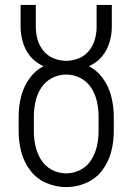

<svg xmlns="http://www.w3.org/2000/svg" viewBox="-20 -755 540 783"><path d="M250 8Q208 8 168.5 -9Q129 -26 103 -60.5Q77 -95 66.5 -136.5Q56 -178 56 -220V-279Q56 -322 66.5 -363Q77 -404 103 -439Q125 -468 157 -485Q134 -496 115 -513Q88 -539 76 -574.5Q64 -610 64 -646V-735H126V-646Q126 -620 133 -594.5Q140 -569 157 -548Q174 -527 199 -517Q224 -507 250 -507Q276 -507 301 -517Q326 -527 343 -548Q360 -569 367 -594.5Q374 -620 374 -646V-735H436V-646Q436 -610 424 -574.5Q412 -539 385 -513Q366 -496 343 -485Q375 -468 397 -439Q423 -404 433.5 -363Q444 -322 444 -279V-220Q444 -178 433.5 -136.5Q423 -95 397 -60.5Q371 -26 331.5 -9Q292 8 250 8ZM250 -48Q281 -48 308.5 -62.5Q336 -77 352.5 -103.5Q369 -130 375.5 -160Q382 -190 382 -220V-279Q382 -310 375.5 -340Q369 -370 352.5 -396Q336 -422 308.5 -436.5Q281 -451 250 -451Q219 -451 191.5 -436.5Q164 -422 147.5 -396Q131 -370 124.5 -340Q118 -310 118 -279V-220Q118 -190 124.5 -160Q131 -130 147.5 -103.5Q164 -77 191.5 -62.5Q219 -48 250 -48Z"/></svg>

Font: Iosevka SS01 Light
Style: Regular
Weight: 300
Monospace: yes
Designer: Belleve Invis
Foundry: Belleve Invis
Version: 2.3.3; ttfautohint (v1.8.3)